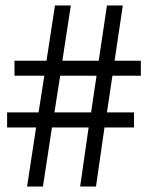

<svg xmlns="http://www.w3.org/2000/svg" viewBox="-20 -682 540 702"><path d="M333 -405 313 -271H179L200 -405ZM495 -405V-460H399L429 -662H371L341 -460H208L239 -662H181L150 -460H33V-405H142L121 -271H6V-216H112L79 0H137L170 -216H304L273 0H331L362 -216H470V-271H371L391 -405Z"/></svg>

Font: XITS
Style: Regular
Weight: 400
Designer: MicroPress Inc., with final additions and corrections provided by Coen Hoffman, Elsevier (retired)
Version: Version 1.302